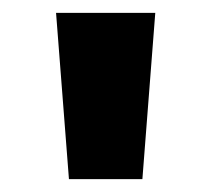

<svg xmlns="http://www.w3.org/2000/svg" viewBox="-20 -820 327 298"><path d="M87 -542 67 -800H221L201 -542Z"/></svg>

Font: Noto Sans Malayalam ExtraBold
Style: Regular
Weight: 800
Designer: Jelle Bosma - Monotype Design Team
Foundry: Monotype Imaging Inc.
Version: Version 2.104; ttfautohint (v1.8.4.7-5d5b)